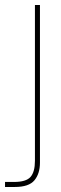

<svg xmlns="http://www.w3.org/2000/svg" viewBox="-47 -524 244 764"><path d="M-27 220V200H9Q57 200 74.5 180Q92 160 92 116V-504H112V123Q112 167 90 193.5Q68 220 12 220Z"/></svg>

Font: DM Sans Thin
Style: Regular
Weight: 100
Designer: Colophon Foundry, Jonny Pinhorn
Foundry: Colophon Foundry
Version: Version 4.004; ttfautohint (v1.8.4.7-5d5b)